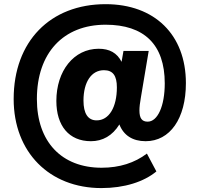

<svg xmlns="http://www.w3.org/2000/svg" viewBox="-20 -830 978 940"><path d="M476.6 90.8C588.9 90.8 684.6 60.1 745.6 9.3L699.2 -78.1C639.2 -32.7 565.4 -8.8 477.5 -8.8C282.2 -8.8 160.6 -135.3 160.6 -345.2C160.6 -570.8 290 -709 497.1 -709C685.5 -709 786.6 -612.3 786.6 -421.9C786.6 -310.1 751.5 -234.4 703.1 -234.4C674.8 -234.4 662.6 -251 662.6 -289.6C662.6 -305.2 665 -327.1 669.9 -353.5L708 -580.6H584.5L575.2 -527.3C552.7 -571.3 516.1 -591.3 462.9 -591.3C341.8 -591.3 255.9 -483.4 255.9 -335.9C255.9 -214.4 317.4 -138.7 425.3 -138.7C482.4 -138.7 530.3 -165.5 564.5 -220.7C585 -167.5 629.4 -138.7 692.9 -138.7C812 -138.7 890.1 -249 890.1 -422.9C890.1 -660.2 736.8 -809.6 497.1 -809.6C226.1 -809.6 46.9 -627.4 46.9 -345.2C46.9 -85 221.7 90.8 476.6 90.8ZM453.1 -240.7C410.2 -240.7 388.7 -274.9 388.7 -337.4C388.7 -428.7 427.7 -486.3 488.8 -486.3C533.2 -486.3 552.2 -459 552.2 -402.3C552.2 -304.7 513.7 -240.7 453.1 -240.7Z"/></svg>

Font: Winston
Style: Bold
Weight: 700
Designer: Vernon Adams, Kim Jin-seong, David Berlow, Cristiano Sobral
Foundry: The Winston Project Authors
Version: Version 3.004